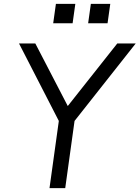

<svg xmlns="http://www.w3.org/2000/svg" viewBox="-20 -969 719 989"><path d="M235 0 283 -346 78 -745H162L343 -396L311 -400L584 -745H679L364 -346L316 0ZM254 -849 268 -949H368L354 -849ZM434 -849 448 -949H548L534 -849Z"/></svg>

Font: Plus Jakarta Sans
Style: Italic
Weight: 400
Italic angle: -8°
Designer: Gumpita Rahayu
Foundry: Tokotype
Version: Version 2.006